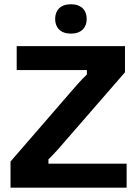

<svg xmlns="http://www.w3.org/2000/svg" viewBox="-20 -862 632 882"><path d="M305.8 -707.5C353.3 -707.5 378.3 -735 378.3 -775C378.3 -815 353.3 -842.5 305.8 -842.5C258.3 -842.5 233.3 -815 233.3 -775C233.3 -735 258.3 -707.5 305.8 -707.5ZM28.3 0H561.7V-110H202.5V-130C232.5 -159.2 258.3 -189.2 283.3 -218.3L554.2 -530V-650H56.7V-540H379.2V-520C349.2 -490.8 323.3 -460.8 298.3 -431.7L28.3 -120Z"/></svg>

Font: Familjen Grotesk GF
Style: Bold
Weight: 700
Designer: Anders Wikstroem, Jonas Baeckman, Matilda Gysing, Kristian Moeller
Foundry: Familjen STHLM AB
Version: Version 2.000; Beta; Release 4; Build 6